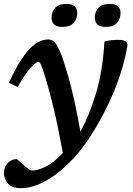

<svg xmlns="http://www.w3.org/2000/svg" viewBox="-27 -726 676 978"><path d="M63 -283 18 -303.5Q50.5 -375 79.2 -419Q108 -463 133 -486Q158 -509 179.2 -517Q200.5 -525 217.5 -525Q239 -525 252 -510.5Q265 -496 281.5 -456.5Q297 -420.5 325 -321.2Q353 -222 382.5 -56Q427.5 -136 461.8 -249.5Q496 -363 505 -514.5Q541 -523.5 578 -523Q600.5 -523 612.5 -515.5Q624.5 -508 622 -493Q602.5 -379 554.2 -261.8Q506 -144.5 433 -30.5Q382.5 47.5 322 106.8Q261.5 166 199 199.2Q136.5 232.5 80 232.5Q33.5 232.5 13.2 209.2Q-7 186 -7 154Q-7 124 12.8 104.2Q32.5 84.5 57 84.5Q59.5 84.5 69.5 93.2Q79.5 102 91.5 113Q103.5 123.5 115.8 133.2Q128 143 134.5 143Q165 143 206.5 122.5Q248 102 293 53Q265 -100 241.8 -193Q218.5 -286 204 -332Q188.5 -381.5 181.8 -396.2Q175 -411 168.5 -411Q158 -411 129.5 -380.8Q101 -350.5 63 -283ZM290 -589Q235.5 -589 235.5 -637Q235.5 -665 253.2 -685.5Q271 -706 312 -706Q366.5 -706 366.5 -659Q366.5 -631 348.8 -610Q331 -589 290 -589ZM510.5 -589Q456 -589 456 -637Q456 -665 473.8 -685.5Q491.5 -706 532 -706Q587 -706 587 -659Q587 -631 569.2 -610Q551.5 -589 510.5 -589Z"/></svg>

Font: Newsreader Caption Medium
Style: Italic
Weight: 500
Italic angle: -17°
Designer: Hugues Gentile
Foundry: Production Type
Version: Version 1.001